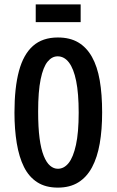

<svg xmlns="http://www.w3.org/2000/svg" viewBox="-20 -843 533 876"><path d="M244 13Q188 13 150 -11.5Q112 -36 89.5 -81Q67 -126 56.5 -189.5Q46 -253 46 -329Q46 -443 66.5 -519Q87 -595 130.5 -633.5Q174 -672 244 -672Q299 -672 337 -649.5Q375 -627 399.5 -583.5Q424 -540 435 -476.5Q446 -413 446 -330Q446 -251 435 -188Q424 -125 400 -80Q376 -35 337.5 -11Q299 13 244 13ZM244 -73Q272 -73 293 -99Q314 -125 326.5 -181.5Q339 -238 339 -329Q339 -417 327.5 -473.5Q316 -530 294.5 -558Q273 -586 243 -586Q217 -586 197 -561.5Q177 -537 165.5 -481.5Q154 -426 154 -334Q154 -262 160.5 -212.5Q167 -163 179.5 -132Q192 -101 208.5 -87Q225 -73 244 -73ZM143 -742V-823H348V-742Z"/></svg>

Font: Bricolage Grotesque 24pt Condensed Medium
Style: Regular
Weight: 500
Width: 3
Designer: Mathieu Triay
Foundry: Atelier Triay
Version: Version 1.001;gftools[0.9.33.dev8+g029e19f]